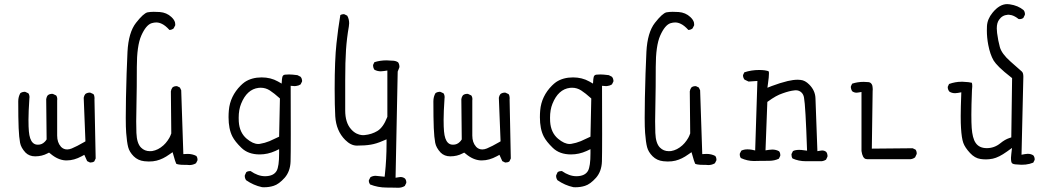

<svg xmlns="http://www.w3.org/2000/svg" viewBox="-20 -784 5040 925"><path d="M415 -1Q426.3 -1 434.1 -6.3L440.9 -20.5L435.1 -306.2Q435.5 -309.6 435.5 -311.5Q435.5 -322.8 430.2 -330.6L415.5 -337.4Q414.1 -337.9 413.1 -337.9Q400.4 -337.9 391.1 -331.1Q384.8 -323.2 383.3 -313L391.6 -103L384.8 -99.1Q350.6 -79.1 325.7 -68.8Q314 -64 303.7 -64Q286.6 -64 274.4 -76.2L272.9 -78.1Q255.4 -97.7 255.4 -130.9V-300.3Q255.9 -303.7 255.9 -305.7Q255.9 -316.9 250.5 -324.2L234.9 -331.5Q233.4 -332 230 -332Q226.6 -332 220.9 -330.6Q215.3 -329.1 210.4 -325.2Q204.1 -317.4 202.6 -306.6L204.6 -112.3Q199.2 -104 195.3 -100.6Q182.1 -86.9 163.1 -86.9Q159.7 -86.9 155.8 -87.4Q145.5 -88.9 137.7 -96.7Q122.6 -111.8 119.1 -151.4Q117.2 -170.9 117.2 -207.5Q117.2 -244.1 121.6 -310.5Q122.1 -313.5 122.1 -315.4Q122.1 -326.7 116.7 -334.5L102.1 -341.3Q100.6 -341.8 97.2 -341.8Q93.8 -341.8 88.6 -340.3Q83.5 -338.9 78.1 -335.4Q67.9 -317.9 67.9 -295.9Q67.9 -212.4 69.8 -167Q71.8 -121.6 76.7 -96.2Q81.1 -72.3 103 -48.8Q121.1 -30.8 149.4 -30.8Q182.1 -30.8 208.5 -44.9L216.3 -48.8L223.1 -43.5Q258.8 -13.2 295.9 -11.2Q298.8 -11.2 301.8 -11.2Q336.9 -11.2 373.5 -31.2L386.2 -38.1L399.9 -7.8L412.6 -1.5Q414.1 -1 415 -1Z M892.1 11.2Q910.2 11.2 924.3 2.4L931.2 -11.2Q931.6 -12.7 931.6 -13.7Q931.6 -25.4 925.8 -32.7Q907.2 -42.5 883.8 -42.5Q880.4 -42.5 863.3 -41.5L853 -349.1L846.7 -362.3L833.5 -368.7Q832 -369.1 828.6 -369.1Q825.2 -369.1 820.3 -367.7Q815.4 -366.2 811 -362.8Q804.7 -354.5 803.2 -343.8L805.2 -141.1Q800.3 -127.4 795.7 -119.6Q791 -111.8 787.6 -106.9Q778.8 -94.2 767.6 -84Q742.2 -61 712.9 -56.2Q707.5 -55.7 702.1 -55.7Q676.8 -55.7 659.7 -72.8Q639.2 -92.8 637.2 -143.6Q636.2 -166.5 636.2 -199.2Q636.2 -231.9 637.7 -295.2Q639.2 -358.4 639.2 -460.9Q639.2 -563.5 660.6 -612.3Q683.6 -664.1 710.9 -672.4Q722.2 -675.8 732.9 -675.8Q746.6 -675.8 760.3 -668.9Q776.9 -661.1 796.4 -639.6Q807.6 -640.1 816.4 -647L824.2 -662.1Q824.2 -664.1 824.2 -667.2Q824.2 -670.4 823.2 -675.8Q819.8 -689 805.7 -702.1Q782.7 -723.6 749.5 -726.1Q735.8 -727.1 720.5 -727.1Q705.1 -727.1 690.9 -724.6Q671.4 -720.2 635.3 -674.1Q599.1 -627.9 594.2 -534.2Q589.4 -436 586.9 -312.5Q585.9 -261.2 585.9 -215.8Q585.9 -170.4 587.9 -144Q591.3 -99.1 597.4 -75.4Q603.5 -51.8 624 -31.2Q644.5 -10.7 675.3 -7.3Q686 -5.9 696.8 -5.9Q717.8 -5.9 734.1 -10Q750.5 -14.2 765.4 -21.5Q780.3 -28.8 795.9 -40L811.5 -50.8Q819.8 -20.5 823.2 -10.7Q826.7 -1 829.1 4.9Q832 6.8 841.6 8.5Q851.1 10.3 872.1 10.3Q876 10.3 880.4 10.3Q886.7 11.2 892.1 11.2Z M1224.1 -90.3Q1198.7 -90.3 1168.5 -115.7Q1133.8 -145 1130.4 -198.2Q1129.9 -207.5 1129.9 -216.3Q1129.9 -255.4 1141.6 -284.2Q1155.8 -319.3 1176.3 -337.9Q1197.3 -357.4 1226.1 -360.8Q1231 -361.3 1236.3 -361.3Q1259.8 -361.3 1280.3 -348.1Q1302.2 -333.5 1324.2 -313.5L1328.6 -309.6L1324.7 -125.5L1278.3 -104Q1255.4 -94.7 1231.4 -90.8Q1228 -90.3 1224.1 -90.3ZM1252 118.2Q1276.9 118.2 1298.3 111.3Q1323.7 103.5 1351.6 72.3Q1378.4 41.5 1379.9 -6.3Q1380.9 -37.6 1380.9 -137.5Q1380.9 -237.3 1380.4 -370.6Q1397.5 -369.1 1400.4 -369.1Q1403.3 -369.1 1408.2 -370.1Q1418.5 -371.1 1428.2 -377.4L1435.1 -391.1Q1435.5 -392.1 1435.5 -395.5Q1435.5 -398.9 1433.8 -404.1Q1432.1 -409.2 1428.2 -414.1L1413.1 -421.9Q1386.7 -425.3 1372.8 -425.3Q1358.9 -425.3 1352.8 -424.3Q1346.7 -423.3 1344.2 -420.4Q1339.4 -415.5 1338.4 -402.3L1336.9 -381.3L1318.8 -391.6Q1284.2 -411.1 1240.7 -411.1Q1192.9 -411.1 1159.2 -388.7Q1148.9 -381.3 1139.2 -371.6Q1114.3 -346.7 1099.9 -316.7Q1085.4 -286.6 1082.5 -252Q1081.1 -236.3 1081.1 -219.2Q1081.1 -162.6 1099.6 -126.5Q1112.3 -101.6 1143.1 -71.8Q1175.8 -40 1231 -40Q1269.5 -40 1306.2 -56.6L1324.7 -65.4V-44.9Q1324.7 17.1 1313 38.6Q1298.8 64 1259.3 64.9Q1257.8 64.9 1256.3 64.9Q1222.7 64.9 1187 40Q1186 40 1185.1 40Q1174.3 40 1166.5 45.4L1159.7 60.1Q1159.2 61.5 1159.2 64Q1159.2 66.4 1159.7 69.8Q1161.1 77.6 1165.5 84Q1201.2 108.9 1242.2 117.7Q1247.1 118.2 1252 118.2Z M1842.8 119.6Q1868.7 119.6 1882.6 120.1Q1896.5 120.6 1897.9 120.6Q1916.5 120.6 1930.2 111.8L1937 98.1Q1937.5 96.7 1937.5 95.7Q1937.5 83.5 1931.2 76.2Q1921.9 68.8 1909.2 68.8Q1905.8 68.8 1901.4 69.8L1885.7 72.3L1896 -439L1903.8 -459Q1904.3 -460.4 1904.3 -461.9Q1904.3 -474.6 1897.9 -483.9Q1886.2 -491.7 1870.1 -491.7H1869.1Q1855 -493.2 1842.3 -493.2Q1811 -493.2 1783.7 -484.4L1777.8 -472.2Q1777.3 -470.7 1777.3 -467.3Q1777.3 -463.9 1778.8 -458.7Q1780.3 -453.6 1783.7 -448.2Q1797.9 -440.4 1814.9 -440.4Q1822.3 -440.4 1830.6 -441.9L1846.2 -444.3V-221.2L1845.2 -218.8Q1826.2 -169.9 1797.9 -152.8Q1771 -136.7 1737.3 -133.3Q1733.4 -132.8 1730 -132.8Q1726.6 -132.8 1721.7 -133.3Q1716.8 -133.8 1710.4 -135.7Q1704.1 -137.7 1697.8 -140.6Q1683.1 -147.9 1670.9 -162.1Q1643.1 -193.4 1643.1 -252V-396.5Q1643.1 -487.8 1647 -544.4Q1650.9 -601.1 1660.6 -656.2Q1662.1 -665 1662.1 -671.9Q1662.1 -692.4 1652.8 -708.5L1639.2 -715.3Q1637.7 -715.8 1635.7 -715.8Q1633.8 -715.8 1630.9 -715.3Q1624.5 -714.4 1619.6 -711.4Q1608.4 -644 1601.1 -575.2Q1592.3 -495.6 1592.3 -355.5Q1592.3 -275.4 1595.2 -223.6Q1599.6 -153.3 1643.1 -109.9Q1670.4 -82.5 1699.2 -82.5Q1739.3 -82.5 1766.6 -87.2Q1793.9 -91.8 1823.7 -105L1842.3 -112.8V-92.8Q1842.3 -17.1 1834.5 54.2L1833 67.4L1799.8 64Q1794.4 63 1789.6 63Q1775.9 63 1764.6 69.8L1757.3 84Q1756.8 85 1756.8 88.1Q1756.8 91.3 1758.3 95.7Q1759.8 100.1 1762.7 104.5Q1800.3 119.6 1842.8 119.6Z M2415 -1Q2426.3 -1 2434.1 -6.3L2440.9 -20.5L2435.1 -306.2Q2435.5 -309.6 2435.5 -311.5Q2435.5 -322.8 2430.2 -330.6L2415.5 -337.4Q2414.1 -337.9 2413.1 -337.9Q2400.4 -337.9 2391.1 -331.1Q2384.8 -323.2 2383.3 -313L2391.6 -103L2384.8 -99.1Q2350.6 -79.1 2325.7 -68.8Q2314 -64 2303.7 -64Q2286.6 -64 2274.4 -76.2L2272.9 -78.1Q2255.4 -97.7 2255.4 -130.9V-300.3Q2255.9 -303.7 2255.9 -305.7Q2255.9 -316.9 2250.5 -324.2L2234.9 -331.5Q2233.4 -332 2230 -332Q2226.6 -332 2220.9 -330.6Q2215.3 -329.1 2210.4 -325.2Q2204.1 -317.4 2202.6 -306.6L2204.6 -112.3Q2199.2 -104 2195.3 -100.6Q2182.1 -86.9 2163.1 -86.9Q2159.7 -86.9 2155.8 -87.4Q2145.5 -88.9 2137.7 -96.7Q2122.6 -111.8 2119.1 -151.4Q2117.2 -170.9 2117.2 -207.5Q2117.2 -244.1 2121.6 -310.5Q2122.1 -313.5 2122.1 -315.4Q2122.1 -326.7 2116.7 -334.5L2102.1 -341.3Q2100.6 -341.8 2097.2 -341.8Q2093.8 -341.8 2088.6 -340.3Q2083.5 -338.9 2078.1 -335.4Q2067.9 -317.9 2067.9 -295.9Q2067.9 -212.4 2069.8 -167Q2071.8 -121.6 2076.7 -96.2Q2081.1 -72.3 2103 -48.8Q2121.1 -30.8 2149.4 -30.8Q2182.1 -30.8 2208.5 -44.9L2216.3 -48.8L2223.1 -43.5Q2258.8 -13.2 2295.9 -11.2Q2298.8 -11.2 2301.8 -11.2Q2336.9 -11.2 2373.5 -31.2L2386.2 -38.1L2399.9 -7.8L2412.6 -1.5Q2414.1 -1 2415 -1Z M2724.1 -90.3Q2698.7 -90.3 2668.5 -115.7Q2633.8 -145 2630.4 -198.2Q2629.9 -207.5 2629.9 -216.3Q2629.9 -255.4 2641.6 -284.2Q2655.8 -319.3 2676.3 -337.9Q2697.3 -357.4 2726.1 -360.8Q2731 -361.3 2736.3 -361.3Q2759.8 -361.3 2780.3 -348.1Q2802.2 -333.5 2824.2 -313.5L2828.6 -309.6L2824.7 -125.5L2778.3 -104Q2755.4 -94.7 2731.4 -90.8Q2728 -90.3 2724.1 -90.3ZM2752 118.2Q2776.9 118.2 2798.3 111.3Q2823.7 103.5 2851.6 72.3Q2878.4 41.5 2879.9 -6.3Q2880.9 -37.6 2880.9 -137.5Q2880.9 -237.3 2880.4 -370.6Q2897.5 -369.1 2900.4 -369.1Q2903.3 -369.1 2908.2 -370.1Q2918.5 -371.1 2928.2 -377.4L2935.1 -391.1Q2935.5 -392.1 2935.5 -395.5Q2935.5 -398.9 2933.8 -404.1Q2932.1 -409.2 2928.2 -414.1L2913.1 -421.9Q2886.7 -425.3 2872.8 -425.3Q2858.9 -425.3 2852.8 -424.3Q2846.7 -423.3 2844.2 -420.4Q2839.4 -415.5 2838.4 -402.3L2836.9 -381.3L2818.8 -391.6Q2784.2 -411.1 2740.7 -411.1Q2692.9 -411.1 2659.2 -388.7Q2648.9 -381.3 2639.2 -371.6Q2614.3 -346.7 2599.9 -316.7Q2585.4 -286.6 2582.5 -252Q2581.1 -236.3 2581.1 -219.2Q2581.1 -162.6 2599.6 -126.5Q2612.3 -101.6 2643.1 -71.8Q2675.8 -40 2731 -40Q2769.5 -40 2806.2 -56.6L2824.7 -65.4V-44.9Q2824.7 17.1 2813 38.6Q2798.8 64 2759.3 64.9Q2757.8 64.9 2756.3 64.9Q2722.7 64.9 2687 40Q2686 40 2685.1 40Q2674.3 40 2666.5 45.4L2659.7 60.1Q2659.2 61.5 2659.2 64Q2659.2 66.4 2659.7 69.8Q2661.1 77.6 2665.5 84Q2701.2 108.9 2742.2 117.7Q2747.1 118.2 2752 118.2Z M3392.1 11.2Q3410.2 11.2 3424.3 2.4L3431.2 -11.2Q3431.6 -12.7 3431.6 -13.7Q3431.6 -25.4 3425.8 -32.7Q3407.2 -42.5 3383.8 -42.5Q3380.4 -42.5 3363.3 -41.5L3353 -349.1L3346.7 -362.3L3333.5 -368.7Q3332 -369.1 3328.6 -369.1Q3325.2 -369.1 3320.3 -367.7Q3315.4 -366.2 3311 -362.8Q3304.7 -354.5 3303.2 -343.8L3305.2 -141.1Q3300.3 -127.4 3295.7 -119.6Q3291 -111.8 3287.6 -106.9Q3278.8 -94.2 3267.6 -84Q3242.2 -61 3212.9 -56.2Q3207.5 -55.7 3202.1 -55.7Q3176.8 -55.7 3159.7 -72.8Q3139.2 -92.8 3137.2 -143.6Q3136.2 -166.5 3136.2 -199.2Q3136.2 -231.9 3137.7 -295.2Q3139.2 -358.4 3139.2 -460.9Q3139.2 -563.5 3160.6 -612.3Q3183.6 -664.1 3210.9 -672.4Q3222.2 -675.8 3232.9 -675.8Q3246.6 -675.8 3260.3 -668.9Q3276.9 -661.1 3296.4 -639.6Q3307.6 -640.1 3316.4 -647L3324.2 -662.1Q3324.2 -664.1 3324.2 -667.2Q3324.2 -670.4 3323.2 -675.8Q3319.8 -689 3305.7 -702.1Q3282.7 -723.6 3249.5 -726.1Q3235.8 -727.1 3220.5 -727.1Q3205.1 -727.1 3190.9 -724.6Q3171.4 -720.2 3135.3 -674.1Q3099.1 -627.9 3094.2 -534.2Q3089.4 -436 3086.9 -312.5Q3085.9 -261.2 3085.9 -215.8Q3085.9 -170.4 3087.9 -144Q3091.3 -99.1 3097.4 -75.4Q3103.5 -51.8 3124 -31.2Q3144.5 -10.7 3175.3 -7.3Q3186 -5.9 3196.8 -5.9Q3217.8 -5.9 3234.1 -10Q3250.5 -14.2 3265.4 -21.5Q3280.3 -28.8 3295.9 -40L3311.5 -50.8Q3319.8 -20.5 3323.2 -10.7Q3326.7 -1 3329.1 4.9Q3332 6.8 3341.6 8.5Q3351.1 10.3 3372.1 10.3Q3376 10.3 3380.4 10.3Q3386.7 11.2 3392.1 11.2Z M3966.3 -28.8Q3966.8 -30.3 3966.8 -33.9Q3966.8 -37.6 3965.3 -42.7Q3963.9 -47.9 3960.4 -52.2Q3952.1 -59.1 3940.4 -59.1Q3937 -59.1 3932.6 -58.1L3918 -55.7Q3909.7 -272 3908.7 -310.1Q3907.7 -347.7 3878.4 -377Q3858.4 -397 3837.4 -398.9Q3831.1 -399.9 3823.7 -399.9Q3801.8 -399.9 3774.9 -393.6Q3738.3 -384.8 3698.2 -369.6L3677.2 -361.3L3680.2 -383.8Q3684.6 -413.6 3684.6 -430.2Q3684.6 -435.1 3684.1 -439Q3679.7 -443.4 3663.6 -445.3Q3651.9 -446.8 3636.7 -446.8Q3599.6 -446.8 3565.9 -435.5L3560.1 -423.3Q3559.6 -422.4 3559.6 -421.4Q3559.6 -409.7 3566.9 -400.4L3586.4 -391.1L3628.9 -394L3618.2 -59.1L3603 -62.5Q3591.3 -64.5 3581.1 -64.5Q3564 -64.5 3551.3 -58.1L3544.4 -44.4Q3543.9 -43 3543.9 -41.5Q3543.9 -29.8 3549.3 -22.5Q3580.6 -8.3 3612.3 -8.3Q3614.3 -8.3 3634.3 -8.8Q3654.3 -9.3 3685.5 -9.3Q3711.4 -9.3 3732.4 -19.5L3738.8 -32.7Q3739.3 -34.2 3739.3 -35.6Q3739.3 -47.9 3733.4 -55.2Q3718.8 -63.5 3700.2 -63.5Q3692.4 -63.5 3683.6 -62L3668 -59.6L3676.8 -293Q3700.2 -310.1 3717.3 -319.6Q3734.4 -329.1 3751 -334.5Q3783.2 -346.2 3807.6 -348.6Q3811 -349.1 3814 -349.1Q3830.6 -349.1 3841.8 -337.9Q3851.1 -328.6 3853.5 -313.5Q3860.8 -275.4 3868.2 -58.1L3852.5 -60.1Q3840.8 -62 3830.6 -62Q3811.5 -62 3800.3 -56.2L3793.5 -42.5Q3793 -41 3793 -39.6Q3793 -27.8 3798.3 -20.5Q3827.6 -7.3 3862.3 -7.3H3939.5Q3950.2 -8.8 3959.5 -14.6Z M4158.2 -17.1H4367.2Q4379.4 -18.6 4388.7 -25.9L4396 -41.5Q4396.5 -43 4396.5 -43.9Q4396.5 -55.2 4391.1 -63L4377 -69.8L4180.2 -67.9L4184.1 -345.7Q4184.6 -350.1 4184.6 -352.8Q4184.6 -355.5 4184.3 -358.9Q4184.1 -362.3 4183.6 -366.2Q4183.1 -370.1 4182.1 -373.5Q4179.7 -379.4 4176 -383.1Q4172.4 -386.7 4166 -388.2Q4152.8 -389.6 4141.1 -389.6Q4111.3 -389.6 4085.4 -380.9L4079.6 -368.7Q4079.1 -367.2 4079.1 -365.5Q4079.1 -363.8 4079.3 -361.1Q4079.6 -358.4 4080.6 -355.5Q4082 -349.6 4085.9 -344.2Q4095.2 -337.4 4106.9 -337.4Q4110.8 -337.4 4115.2 -338.4L4130.4 -340.8V-56.6Q4135.3 -22.5 4150.9 -18.1Q4154.3 -17.1 4158.2 -17.1Z M4878.9 8.3Q4923.8 13.7 4958 -0.5L4964.4 -13.2Q4964.8 -14.6 4964.8 -15.6Q4964.8 -27.3 4958.5 -35.2Q4947.3 -43 4931.2 -43Q4924.8 -43 4917.5 -41.5L4901.4 -38.6L4910.2 -414.6Q4910.2 -433.1 4902.8 -439.5Q4888.7 -452.1 4848.6 -487.3Q4805.7 -524.9 4796.9 -557.6Q4788.6 -587.4 4783.7 -625Q4782.2 -636.7 4782.2 -647Q4782.2 -673.3 4793 -688.5Q4808.1 -710.9 4835 -712.9Q4836.9 -712.9 4841.3 -712.9Q4845.7 -712.9 4853.5 -710.9Q4869.6 -706.5 4887.2 -692.4Q4889.6 -691.9 4892.1 -691.9Q4902.8 -691.9 4910.2 -697.8L4917.5 -712.4Q4918 -713.9 4918 -717.3Q4918 -720.7 4916.5 -725.6Q4915 -730.5 4911.6 -734.9Q4885.3 -757.3 4844.7 -763.2Q4838.9 -764.2 4832.5 -764.2Q4795.4 -764.2 4761.7 -722.7Q4736.8 -692.4 4734.9 -658.2Q4734.4 -647.9 4734.4 -636.7Q4734.4 -603 4741.2 -567.4Q4750 -521.5 4767.1 -492.2Q4774.9 -479.5 4794.4 -460Q4814 -440.4 4856 -407.7L4852.1 -122.1L4843.3 -119.1Q4821.8 -112.3 4799.3 -93.8Q4770.5 -70.3 4734.1 -70.3Q4697.8 -70.3 4680.7 -95.2Q4672.4 -106.9 4667.7 -125.5Q4663.1 -144 4661.4 -167.2Q4659.7 -190.4 4659.7 -231.7Q4659.7 -272.9 4662.6 -348.6Q4664.1 -361.3 4664.1 -367.7Q4664.1 -379.9 4662.1 -385.3Q4649.9 -388.7 4618.7 -390.1Q4614.7 -390.1 4610.8 -390.1Q4582.5 -390.1 4552.2 -379.4L4546.4 -366.7Q4545.9 -365.7 4545.9 -364.7Q4545.9 -352.5 4553.7 -342.8Q4565.4 -335 4581.5 -335Q4587.9 -335 4595.2 -336.4L4611.3 -339.4Q4608.4 -261.7 4608.4 -224.9Q4608.4 -188 4609.9 -167Q4612.8 -118.7 4620.8 -95.9Q4628.9 -73.2 4653.3 -46.9Q4676.3 -22 4703.6 -18.1Q4715.8 -16.1 4730.7 -16.1Q4745.6 -16.1 4762.7 -19.5Q4792.5 -25.9 4831.1 -53.7L4855.5 -71.3L4852.1 -41.5Q4850.6 -29.8 4850.6 -23.9Q4850.6 -2.4 4855.5 2Q4860.8 7.8 4878.9 8.3Z"/></svg>

Font: NaikaiFont
Style: ExtraLight
Weight: 200
Version: Version 1.89